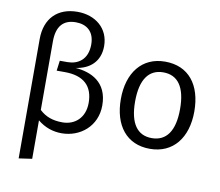

<svg xmlns="http://www.w3.org/2000/svg" viewBox="-104 -934 1479 1288"><g transform="rotate(10 636.0 -289.5)"><path d="M374 -435C467 -448 537 -505 537 -612C537 -734 443 -808 322 -808C187 -808 103 -725 103 -584V229L193 216V-46C242 -6 297 13 357 13C483 13 594 -76 594 -218C594 -379 478 -427 374 -435ZM350 -60C283 -60 234 -78 193 -117V-584C193 -688 239 -737 323 -737C396 -737 450 -697 450 -608C450 -504 384 -464 313 -464H261L252 -395H307C435 -395 501 -335 501 -219C501 -116 433 -60 350 -60Z M959 -581C801 -581 709 -461 709 -283C709 -103 799 13 958 13C1117 13 1209 -107 1209 -285C1209 -467 1119 -581 959 -581ZM959 -508C1058 -508 1112 -435 1112 -285C1112 -133 1056 -60 958 -60C860 -60 806 -133 806 -283C806 -435 862 -508 959 -508Z"/></g></svg>

Font: Glow Sans SC Normal Book
Style: Regular
Weight: 500
Designer: Ryoko NISHIZUKA (kana, bopomofo & ideographs); Paul D. Hunt (Latin, Greek & Cyrillic); Sandoll Communications, Soo-young
Version: Version 0.93